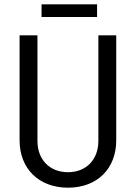

<svg xmlns="http://www.w3.org/2000/svg" viewBox="-20 -864 643 892"><path d="M296 8C431 8 520 -80 520 -212V-700H437V-209C437 -123 381 -64 296 -64C210 -64 154 -123 154 -209V-700H71V-212C71 -80 161 8 296 8ZM173 -785H431V-844H173Z"/></svg>

Font: Vanilla Cream Book
Style: Regular
Weight: 400
Designer: Jeremy Tribby, Jinavaṁso
Foundry: Tribby Type
Version: Version 1.422;Glyphs 3.1.2 (3151)